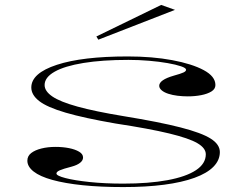

<svg xmlns="http://www.w3.org/2000/svg" viewBox="-20 -744 1004 779"><path d="M480 15Q388 15 315.5 7.5Q243 0 192.5 -14Q142 -28 116.5 -48Q91 -68 91 -92Q91 -111 106.5 -123Q122 -135 148 -141.5Q174 -148 205 -148Q235 -148 260 -143Q285 -138 301 -128.5Q317 -119 317 -105Q317 -93 305 -83.5Q293 -74 271 -68Q236 -59 222.5 -53Q209 -47 209 -40Q209 -31 245.5 -21.5Q282 -12 343.5 -5.5Q405 1 480 1Q584 1 659.5 -13Q735 -27 775 -53.5Q815 -80 815 -118Q815 -143 781 -163Q747 -183 666.5 -202.5Q586 -222 448 -243Q321 -265 246 -287Q171 -309 139 -334Q107 -359 107 -389Q107 -447 210.5 -481Q314 -515 498 -515Q598 -515 678.5 -500Q759 -485 806.5 -459.5Q854 -434 854 -399Q854 -383 838 -373Q822 -363 796.5 -358Q771 -353 742 -353Q721 -353 700.5 -355.5Q680 -358 663 -363.5Q646 -369 636 -377.5Q626 -386 626 -396Q626 -420 685 -437Q714 -445 724.5 -450Q735 -455 735 -461Q735 -468 714.5 -475Q694 -482 660 -488Q626 -494 584.5 -497.5Q543 -501 501 -501Q395 -501 318.5 -488.5Q242 -476 201.5 -453Q161 -430 161 -399Q161 -374 192.5 -352.5Q224 -331 294.5 -311.5Q365 -292 480 -273Q627 -249 712.5 -227Q798 -205 835 -181.5Q872 -158 872 -127Q872 -94 846 -67.5Q820 -41 769 -22.5Q718 -4 645.5 5.5Q573 15 480 15ZM379 -583 371 -596 634 -724 690 -704Z"/></svg>

Font: Kalnia Expanded ExtraLight
Style: Regular
Weight: 250
Width: 7
Designer: Frida Medrano
Foundry: Frida Medrano
Version: Version 1.105